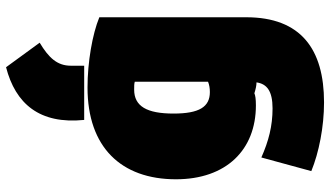

<svg xmlns="http://www.w3.org/2000/svg" viewBox="-248 -619 1090 634"><g transform="rotate(-90 297.0 -302.0)"><path d="M22 -266C22 -100 119 -2 266 -2C288 -2 299 -4 306 -7C319 -3 331 0 342 0C337 34 314 53 256 53C198 53 148 40 94 16L49 181C110 206 195 223 276 223C451 223 557 147 557 -34V-519C501 -542 409 -558 325 -558C128 -558 22 -447 22 -266ZM218 -569H397V-613C397 -658 423 -686 473 -716L392 -827C272 -796 203 -717 218 -569ZM318 -404C330 -404 337 -404 344 -402V-160C334 -156 323 -154 310 -154C261 -154 239 -189 239 -274C239 -362 263 -404 318 -404Z"/></g></svg>

Font: Repo ExtraBlack
Style: Regular
Weight: 400
Designer: Stefan Peev
Foundry: Context Ltd
Version: Version 001.502